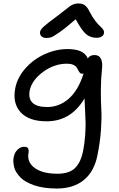

<svg xmlns="http://www.w3.org/2000/svg" viewBox="-20 -836 689 1116"><path d="M250 -615.2Q231 -615.2 220.7 -625.5Q210.4 -635.7 212.9 -650.9Q215.3 -663.6 232.4 -679.9Q249.5 -696.3 312 -742.2Q331.1 -756.3 354.5 -775.1Q377.9 -793.9 386.5 -800Q395 -806.2 407.5 -811Q419.9 -815.9 434.1 -815.9Q458.5 -815.9 473.1 -805.4Q487.8 -794.9 502 -766.1Q516.6 -737.3 533.9 -714.8Q551.3 -692.4 562.3 -683.1Q573.2 -673.8 579.8 -663.6Q586.4 -653.3 584 -642.1Q582.5 -630.4 570.3 -623.3Q558.1 -616.2 542 -616.2Q505.9 -616.2 480.5 -637.5Q455.1 -658.7 419.9 -724.1Q362.3 -673.8 326.2 -648.7Q290 -623.5 277.6 -619.4Q265.1 -615.2 250 -615.2ZM310.1 259.8Q271.5 259.8 238 254.9Q204.6 250 179.7 241.5Q154.8 232.9 134 221.4Q113.3 210 99.9 196.3Q86.4 182.6 76.4 167.5Q66.4 152.3 62.7 136.7Q59.1 121.1 57.6 105.7Q56.2 90.3 60.1 76.2Q64.5 50.8 82 33.9Q99.6 17.1 121.1 17.1Q137.2 17.1 142.8 25.4Q148.4 33.7 146 50.8Q135.3 106.4 181.4 140.1Q227.5 173.8 314 173.8Q381.8 173.8 415.5 141.4Q449.2 108.9 462.9 42Q471.7 -2.4 474.9 -48.6Q478 -94.7 477.5 -121.8Q477.1 -148.9 474.4 -197.3Q471.7 -245.6 471.2 -264.2Q393.1 -130.9 251 -130.9Q148.4 -130.9 100.1 -183.1Q51.8 -235.4 68.8 -324.2Q81.5 -386.7 128.2 -439.2Q174.8 -491.7 240.2 -521.2Q305.7 -550.8 373 -550.8Q468.8 -550.8 490.2 -496.1Q501.5 -516.1 529.8 -516.1Q556.6 -516.1 566.9 -493.7Q577.1 -471.2 573.2 -439Q566.4 -377 566.2 -313Q565.9 -249 568.8 -200.4Q571.8 -151.9 566.9 -81.5Q562 -11.2 546.9 64Q528.3 160.2 467.8 210Q407.2 259.8 310.1 259.8ZM152.8 -311Q143.6 -264.2 168.7 -239Q193.8 -213.9 254.9 -213.9Q323.2 -213.9 378.7 -261.5Q434.1 -309.1 465.8 -408.2Q462.9 -407.2 459 -407.2Q449.7 -407.2 444.1 -413.3Q438.5 -419.4 434.6 -428Q430.7 -436.5 424.8 -445.1Q418.9 -453.6 404.8 -459.7Q390.6 -465.8 369.1 -465.8Q295.9 -465.8 231 -418.5Q166 -371.1 152.8 -311Z"/></svg>

Font: Shantell Sans Irregular
Style: Italic
Weight: 400
Italic angle: -11.31°
Designer: Stephen Nixon, Anya Danilova, Shantell Martin
Foundry: Arrow Type
Version: Version 1.006;[9816181b4]